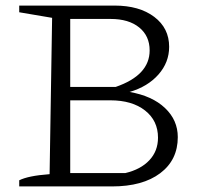

<svg xmlns="http://www.w3.org/2000/svg" viewBox="-20 -669 725 689"><path d="M445 -339Q526 -325 572 -281.5Q618 -238 618 -177Q618 -95 555 -47.5Q492 0 382 0H49V-22Q65 -30 91.5 -35.5Q118 -41 158 -44L167 -605L49 -625V-649H391Q480 -649 533.5 -608.5Q587 -568 587 -501Q587 -445 548.5 -401.5Q510 -358 445 -339ZM232 -20 203 -48H430Q485 -61 516 -94Q547 -127 547 -175Q547 -236 500.5 -272.5Q454 -309 376 -309H223V-357H395Q517 -399 517 -488Q517 -540 479.5 -570.5Q442 -601 377 -601H203L232 -629Z"/></svg>

Font: Piazzolla 24pt Light
Style: Regular
Weight: 300
Designer: Juan Pablo del Peral
Foundry: Huerta Tipografica
Version: Version 2.005